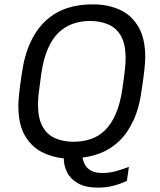

<svg xmlns="http://www.w3.org/2000/svg" viewBox="-20 -716 734 879"><path d="M428 143Q372 143 337.5 123.5Q303 104 287.5 73.5Q272 43 272 9Q217 4 169.5 -21Q122 -46 93 -97Q64 -148 64 -232Q64 -254 68 -290.5Q72 -327 79 -373Q91 -462 120 -523.5Q149 -585 192 -623.5Q235 -662 288 -679Q341 -696 401 -696H407Q473 -696 527 -672Q581 -648 613 -594.5Q645 -541 645 -454Q645 -433 641 -396.5Q637 -360 630 -314Q619 -225 591 -165Q563 -105 525 -69.5Q487 -34 443.5 -16.5Q400 1 358 5Q360 21 369 38Q378 55 397.5 65.5Q417 76 450 76Q479 76 507.5 68.5Q536 61 570 48L561 112Q558 114 539.5 121.5Q521 129 492.5 136Q464 143 428 143ZM316 -67Q358 -67 394.5 -79Q431 -91 460 -119Q489 -147 509.5 -193.5Q530 -240 540 -308Q545 -342 548 -365Q551 -388 552.5 -403.5Q554 -419 554.5 -430Q555 -441 555 -450Q555 -514 534 -551Q513 -588 476 -604Q439 -620 393 -620Q351 -620 314.5 -607.5Q278 -595 249 -567.5Q220 -540 199.5 -493.5Q179 -447 169 -379Q165 -345 161.5 -322Q158 -299 156.5 -283Q155 -267 154.5 -256.5Q154 -246 154 -237Q154 -174 175 -136.5Q196 -99 233 -83Q270 -67 316 -67Z"/></svg>

Font: Chivo Medium Light
Style: Italic
Weight: 300
Italic angle: -8.05°
Version: Version 2.002